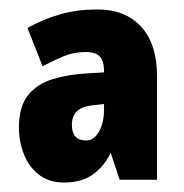

<svg xmlns="http://www.w3.org/2000/svg" viewBox="-20 -742 389 406"><path d="M186 -722Q245 -722 278.5 -685.5Q312 -649 312 -581V-362H233L214 -419Q201 -391 177 -373.5Q153 -356 115 -356Q84 -356 62.5 -372.5Q41 -389 30.5 -416Q20 -443 20 -472Q20 -517 39.5 -541Q59 -565 92.5 -575Q126 -585 167 -587L200 -589V-592Q200 -612 191.5 -622Q183 -632 161 -632Q136 -632 114.5 -623Q93 -614 70 -602L38 -683Q73 -702 108 -712Q143 -722 186 -722ZM173 -519Q132 -514 132 -478Q132 -445 162 -445Q179 -445 189.5 -464Q200 -483 200 -511V-522Z"/></svg>

Font: Noto Sans Malayalam ExtraCondensed Black
Style: Regular
Weight: 900
Width: 2
Designer: Jelle Bosma - Monotype Design Team
Foundry: Monotype Imaging Inc.
Version: Version 2.104; ttfautohint (v1.8.4.7-5d5b)